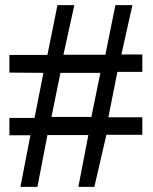

<svg xmlns="http://www.w3.org/2000/svg" viewBox="-20 -729 596 749"><path d="M535.2 -203.1H395L348.1 0H285.6L324.7 -202.1H165L126 0H59.6L98.6 -201.2H16.6V-269H114.7L149.4 -444.8L16.6 -445.8V-514.6H165L204.1 -709H270L227.5 -515.6H391.1L430.2 -709H496.6L453.6 -516.6H535.2V-448.7H438L402.8 -271.5H535.2ZM371.6 -444.8H215.8L180.7 -272.9H336.4Z"/></svg>

Font: Saysettha OT
Style: Regular
Weight: 400
Designer: John M. Durdin and Silvain Dupertuis
Foundry: Lao Script for Windows
Version: Version 2.000